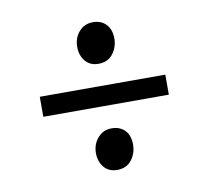

<svg xmlns="http://www.w3.org/2000/svg" viewBox="-59 -567 649 595"><g transform="rotate(-10 265.0 -269.0)"><path d="M67 -239V-302H462V-239ZM264 -37Q238 -37 223 -55Q208 -73 208 -100Q208 -127 225 -147Q242 -167 269 -167Q295 -167 310.5 -151Q326 -135 326 -106Q326 -79 310 -58Q294 -37 264 -37ZM264 -371Q238 -371 223 -389Q208 -407 208 -434Q208 -462 225 -481.5Q242 -501 269 -501Q295 -501 310.5 -484.5Q326 -468 326 -440Q326 -413 310 -392Q294 -371 264 -371Z"/></g></svg>

Font: Faustina Light
Style: Regular
Weight: 400
Version: Version 1.200